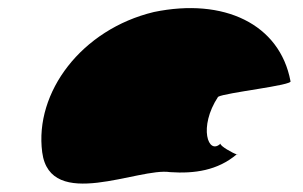

<svg xmlns="http://www.w3.org/2000/svg" viewBox="-20 -564 732 464"><path d="M82 -196C101 -52 316 -160 391 -148C450 -144 506 -152 552 -191C544 -193 510 -212 513 -217C483 -188 459 -257 507 -330C523 -340 690 -358 682 -368C656 -506 521 -570 352 -535C177 -493 63 -341 82 -196ZM513 -218V-217ZM553 -192 552 -191C554 -191 554 -191 553 -190Z"/></svg>

Font: Ampere
Style: SCExtIta
Weight: 400
Version: Version 1